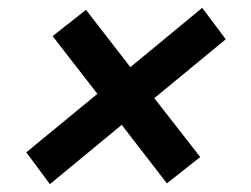

<svg xmlns="http://www.w3.org/2000/svg" viewBox="-20 -535 640 489"><path d="M47 -147 228 -296 114 -443 199 -510 312 -364 495 -515 555 -435 373 -285 490 -135 405 -68 290 -217 107 -66Z"/></svg>

Font: Radio Canada Medium
Style: Italic
Weight: 500
Italic angle: -12°
Designer: Charles Daoud, Etienne Aubert Bonn, Alexandre Saumier Demers, Jacques Le Bailly
Foundry: Radio-Canada
Version: Version 2.104; ttfautohint (v1.8.4.7-5d5b);gftools[0.9.28.de